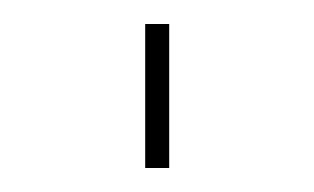

<svg xmlns="http://www.w3.org/2000/svg" viewBox="-20 -370 262 160"><path d="M101 -230V-350H121V-230Z"/></svg>

Font: M PLUS 1p Thin
Style: Regular
Weight: 250
Version: Version 1.062